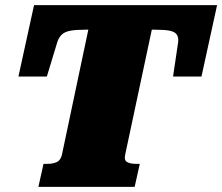

<svg xmlns="http://www.w3.org/2000/svg" viewBox="-20 -730 868 750"><path d="M222 -126 325 -614H313Q277 -614 255 -610Q233 -606 221.5 -595Q210 -584 204 -566L163 -431H52L113 -710H828L767 -431H656L676 -566Q678 -584 670.5 -595Q663 -606 643 -610Q623 -614 586 -614H573L469 -126Q464 -104 476.5 -97Q489 -90 509 -90H526L506 0H130L150 -90H166Q187 -90 202 -97Q217 -104 222 -126Z"/></svg>

Font: Roboto Serif Black
Style: Italic
Weight: 900
Italic angle: -10°
Version: Version 1.008